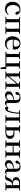

<svg xmlns="http://www.w3.org/2000/svg" viewBox="3062 -3644 759 6922"><g transform="rotate(90 3441.0 -183.5)"><path d="M303 16C405 16 469 -24 515 -102L498 -115C457 -67 407 -42 348 -42C237 -42 162 -126 162 -271C162 -420 235 -510 332 -510C350 -510 367 -508 384 -502L401 -427C406 -377 429 -359 462 -359C489 -359 506 -372 514 -401C496 -484 418 -543 321 -543C173 -543 43 -441 43 -256C43 -83 155 16 303 16Z M594 -499 669 -491C670 -435 671 -351 671 -296V-232C671 -177 670 -93 669 -37L594 -29V0H860V-29L786 -37L784 -232V-296L786 -494H1014L1016 -296V-232L1014 -37L939 -29V0H1205V-29L1130 -37L1128 -232V-296L1130 -491L1205 -499V-527H594Z M1557 16C1652 16 1723 -28 1766 -103L1749 -117C1711 -69 1663 -42 1592 -42C1487 -42 1411 -110 1408 -267H1761C1765 -284 1767 -303 1767 -328C1767 -449 1689 -543 1549 -543C1411 -543 1289 -439 1289 -264C1289 -81 1400 16 1557 16ZM1409 -300C1414 -440 1473 -510 1545 -510C1616 -510 1660 -455 1660 -369C1660 -320 1649 -300 1610 -300Z M1848 0H2389L2419 176H2462L2475 -33H2378C2376 -90 2375 -176 2375 -232V-296C2375 -351 2376 -435 2377 -491L2452 -499V-527H2188V-499L2261 -492L2263 -296V-232L2261 -33H2040L2038 -232V-296L2040 -492L2112 -499V-527H1848V-499L1923 -491C1924 -435 1925 -351 1925 -296V-232C1925 -177 1924 -93 1923 -37L1848 -29Z M2925 -499 3002 -490V-449L2852 -271L2735 -131V-490L2817 -499V-527H2551V-499L2626 -491C2627 -435 2628 -351 2628 -296V-232C2628 -177 2627 -93 2626 -37L2551 -29V0H2817V-29L2735 -38V-81L2880 -254L3002 -400V-38L2925 -29V0H3186V-29L3111 -37L3109 -232V-296L3111 -491L3186 -499V-527H2925Z M3689 15C3738 15 3771 -4 3794 -46L3778 -61C3760 -38 3749 -31 3733 -31C3708 -31 3695 -47 3695 -100V-356C3695 -488 3638 -543 3512 -543C3383 -543 3304 -490 3289 -404C3295 -376 3315 -362 3343 -362C3372 -362 3396 -380 3401 -428L3412 -500C3435 -507 3456 -510 3477 -510C3555 -510 3586 -480 3586 -372V-324C3545 -313 3502 -302 3466 -291C3322 -250 3274 -199 3274 -117C3274 -33 3333 16 3415 16C3490 16 3532 -16 3588 -77C3599 -19 3631 15 3689 15ZM3586 -109C3531 -55 3499 -41 3466 -41C3415 -41 3380 -71 3380 -133C3380 -194 3415 -238 3492 -268C3517 -278 3551 -288 3586 -297Z M4212 0H4404V-29L4329 -37C4328 -93 4327 -177 4327 -232V-296C4327 -351 4328 -435 4329 -491L4404 -499V-527H3956V-499L4042 -489C4038 -358 4021 -248 3990 -158C3976 -118 3961 -93 3940 -74C3920 -94 3902 -105 3880 -105C3852 -105 3831 -93 3819 -66C3819 -16 3848 11 3891 11C3948 11 3993 -27 4028 -148C4057 -241 4075 -360 4079 -497H4213L4215 -296V-232L4213 -37L4139 -29V0Z M4493 0H4753C4922 0 4986 -72 4986 -168C4986 -262 4924 -327 4781 -327C4749 -327 4716 -324 4682 -320L4684 -491L4757 -499V-527H4493V-499L4568 -491L4570 -296V-232L4568 -37L4493 -29ZM4682 -289C4703 -292 4725 -293 4748 -293C4836 -293 4880 -256 4880 -164C4880 -71 4831 -30 4734 -30H4684C4683 -87 4682 -175 4682 -232Z M5401 -499 5475 -492C5476 -437 5477 -356 5477 -295H5233L5235 -491L5309 -499V-527H5043V-499L5118 -491C5119 -435 5120 -351 5120 -296V-232C5120 -177 5119 -93 5118 -37L5043 -29V0H5309V-29L5235 -37C5234 -93 5233 -181 5233 -262H5477C5477 -180 5476 -93 5475 -36L5401 -29V0H5666V-29L5591 -37L5589 -232V-296L5591 -491L5666 -499V-527H5401Z M6169 15C6218 15 6251 -4 6274 -46L6258 -61C6240 -38 6229 -31 6213 -31C6188 -31 6175 -47 6175 -100V-356C6175 -488 6118 -543 5992 -543C5863 -543 5784 -490 5769 -404C5775 -376 5795 -362 5823 -362C5852 -362 5876 -380 5881 -428L5892 -500C5915 -507 5936 -510 5957 -510C6035 -510 6066 -480 6066 -372V-324C6025 -313 5982 -302 5946 -291C5802 -250 5754 -199 5754 -117C5754 -33 5813 16 5895 16C5970 16 6012 -16 6068 -77C6079 -19 6111 15 6169 15ZM6066 -109C6011 -55 5979 -41 5946 -41C5895 -41 5860 -71 5860 -133C5860 -194 5895 -238 5972 -268C5997 -278 6031 -288 6066 -297Z M6578 0H6842V-29L6768 -37L6766 -232V-296L6768 -492L6842 -499V-527H6567C6427 -527 6365 -470 6365 -387C6365 -311 6412 -262 6531 -248C6468 -235 6435 -200 6411 -141L6366 -36L6293 -29V0C6324 6 6352 10 6379 10C6439 10 6455 -5 6472 -46L6521 -154C6545 -208 6561 -235 6613 -235H6657L6655 -37L6578 -29ZM6657 -266H6595C6513 -266 6472 -307 6472 -384C6472 -457 6512 -496 6586 -496H6655L6657 -296Z"/></g></svg>

Font: Noto Serif CJK HK SemiBold
Style: Regular
Weight: 600
Designer: Ryoko NISHIZUKA 西塚涼子 (kana & ideographs); Frank Grießhammer (Latin, Greek & Cyrillic); Wenlong ZHANG 张文龙 (bopomofo); San
Foundry: Adobe
Version: Version 2.001;hotconv 1.1.0;makeotfexe 2.6.0